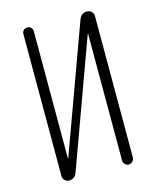

<svg xmlns="http://www.w3.org/2000/svg" viewBox="-110 -807 721 884"><g transform="rotate(-15 250.0 -365.0)"><path d="M108.4 0Q97.7 0 88.9 -8.3Q80.1 -16.6 80.1 -28.3V-705.1Q80.1 -715.8 86.9 -723.1Q93.8 -730.5 105 -730.5Q116.2 -730.5 123 -723.1Q129.9 -715.8 129.9 -705.1V-100.6Q129.9 -99.6 130.9 -99.6Q131.8 -99.6 131.8 -100.6L351.6 -703.1Q361.3 -730.5 390.6 -730.5Q402.3 -730.5 411.1 -721.7Q419.9 -712.9 419.9 -701.2V-26.4Q419.9 -16.6 412.1 -8.3Q404.3 0 394 0Q383.8 0 376 -7.8Q368.2 -15.6 368.2 -26.4V-628.9Q368.2 -629.9 367.2 -629.9Q366.2 -629.9 366.2 -628.9L146.5 -26.4Q136.7 0 108.4 0Z"/></g></svg>

Font: Rounded Mgen+ 1mn light
Style: Regular
Weight: 200
Designer: [Source Han Sans]
Ryoko NISHIZUKA  (kana & ideographs); Paul D. Hunt (Latin, Greek & Cyrillic); Wenlong ZHANG  (bopomofo
Version: Version 1.059.20150602